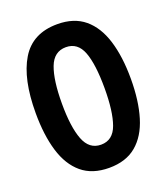

<svg xmlns="http://www.w3.org/2000/svg" viewBox="-135 -819 800 922"><g transform="rotate(-20 265.0 -358.0)"><path d="M265 9Q179 9 125.5 -36Q72 -81 47 -163.5Q22 -246 22 -359Q22 -533 80 -629Q138 -725 265 -725Q350 -725 403.5 -680.5Q457 -636 482.5 -553.5Q508 -471 508 -358Q508 -246 483 -163.5Q458 -81 404.5 -36Q351 9 265 9ZM266 -109Q327 -109 350.5 -174.5Q374 -240 374 -358Q374 -481 350 -544Q326 -607 266 -607Q205 -607 180.5 -542.5Q156 -478 156 -358Q156 -239 181 -174Q206 -109 266 -109Z"/></g></svg>

Font: Noto Sans Mono Condensed
Style: Bold
Weight: 700
Width: 3
Designer: Monotype Design Team
Foundry: Monotype Imaging Inc.
Version: Version 2.014